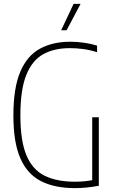

<svg xmlns="http://www.w3.org/2000/svg" viewBox="-20 -964 593 989"><path d="M366 5Q262.5 5 192 -30.5Q121.5 -66 85.2 -147.8Q49 -229.5 49 -369Q49 -511.5 84.5 -594.5Q120 -677.5 185.8 -713.2Q251.5 -749 342 -749Q376 -749 412 -744Q448 -739 480 -729V-695Q442.5 -707 408 -711.5Q373.5 -716 339 -716Q259.5 -716 202.8 -684.8Q146 -653.5 115.5 -578Q85 -502.5 85 -369Q85 -239 116 -164.5Q147 -90 209.5 -59Q272 -28 366 -28Q392.5 -28 417.2 -30.5Q442 -33 466 -38L455 -20V-360H489V-7Q452.5 -0.5 424 2.2Q395.5 5 366 5ZM295 -808 359 -944H395L323 -808Z"/></svg>

Font: Encode Sans SC Condensed Thin
Style: Regular
Weight: 100
Width: 3
Designer: Multiple Designers
Foundry: Impallari Type
Version: Version 3.002